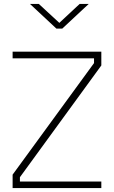

<svg xmlns="http://www.w3.org/2000/svg" viewBox="-20 -954 579 974"><path d="M296 -809 430 -934H384L281 -838L177 -934H132L266 -809ZM457 -658V-634L44 -68V0H494V-33H81V-55L494 -622V-692H44V-658Z"/></svg>

Font: RazerF5 Thin
Style: Regular
Weight: 250
Foundry: Razer Inc.
Version: Version 2